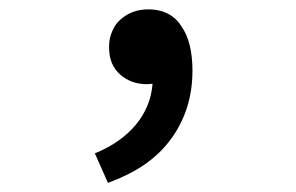

<svg xmlns="http://www.w3.org/2000/svg" viewBox="-20 -198 642 416"><path d="M213.9 198.2 220.2 195.8C275.4 174.8 318.8 146.5 350.6 103C364.7 84 377.4 59.6 385.3 34.7C393.1 9.8 397 -16.6 397 -45.4C397 -65.4 395 -83.5 391.1 -99.6C387.2 -115.7 381.3 -129.4 373 -141.1C367.7 -149.4 362.3 -155.8 354.5 -161.6C346.7 -167.5 338.4 -171.4 330.1 -173.8C321.3 -176.3 312.5 -177.7 301.8 -177.7C289.1 -177.7 278.8 -175.8 269 -172.4C258.3 -168.5 250 -163.6 241.2 -155.8C234.9 -150.4 230 -143.6 227.5 -139.2C225.1 -134.8 221.7 -127.9 219.2 -119.1C217.3 -111.8 216.3 -105 216.3 -95.7C216.3 -67.9 225.6 -49.8 240.2 -36.6C255.9 -22.5 276.4 -15.6 297.4 -15.6C303.2 -15.6 306.2 -16.1 310.5 -16.6C305.7 51.3 258.3 103 192.4 131.3L185.5 134.3Z"/></svg>

Font: Hack
Style: Bold Oblique
Weight: 700
Italic angle: -12°
Monospace: yes
Designer: Christopher Simpkins
Foundry: Christopher Simpkins
Version: Version 2.010